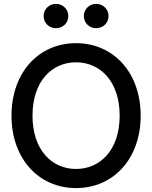

<svg xmlns="http://www.w3.org/2000/svg" viewBox="-20 -963 789 995"><path d="M374 11.7C567.9 11.7 709 -140.6 709 -363.3C709 -586.9 567.9 -739.3 374 -739.3C180.2 -739.3 39.6 -586.9 39.6 -363.3C39.6 -141.1 180.2 11.7 374 11.7ZM374 -87.4C248.5 -87.4 148.4 -186 148.4 -363.3C148.4 -541.5 248.5 -640.1 374 -640.1C499.5 -640.1 600.1 -541.5 600.1 -363.3C600.1 -186 499.5 -87.4 374 -87.4ZM478.5 -816.9C514.6 -816.9 542.5 -844.2 542.5 -879.9C542.5 -915 514.6 -942.9 478.5 -942.9C442.4 -942.9 414.6 -915 414.6 -879.9C414.6 -844.2 442.4 -816.9 478.5 -816.9ZM270 -816.9C306.2 -816.9 334 -844.2 334 -879.9C334 -915 306.2 -942.9 270 -942.9C233.9 -942.9 206.1 -915 206.1 -879.9C206.1 -844.2 233.9 -816.9 270 -816.9Z"/></svg>

Font: Inteeer Medium
Style: Regular
Weight: 500
Designer: Rasmus Andersson
Foundry: rsms
Version: Version 4.001;Glyphs 3.4 (3402)